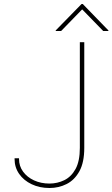

<svg xmlns="http://www.w3.org/2000/svg" viewBox="-20 -941 568 971"><path d="M230.5 9.8Q180.2 9.8 140.1 -9.3Q100.1 -28.3 76.9 -61.5Q53.7 -94.7 53.7 -136.7V-140.6H76.2V-136.7Q76.2 -101.1 96.7 -73Q117.2 -44.9 152.1 -28.8Q187 -12.7 230.5 -12.7Q270 -12.7 305.2 -29.8Q340.3 -46.9 362.1 -86.4Q383.8 -126 383.8 -193.4V-727.5H406.2V-193.4Q406.2 -119.6 381.6 -75Q356.9 -30.3 316.9 -10.3Q276.9 9.8 230.5 9.8ZM502 -784.2 395.5 -893.6 289.1 -784.2H261.7V-787.1L392.6 -920.9H398.4L528.3 -787.1V-784.2Z"/></svg>

Font: Inter Tight Thin
Style: Regular
Weight: 250
Designer: Rasmus Andersson
Foundry: rsms
Version: Version 3.004